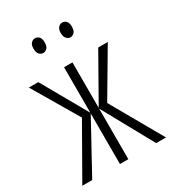

<svg xmlns="http://www.w3.org/2000/svg" viewBox="-175 -814 819 910"><g transform="rotate(-30 234.0 -359.0)"><path d="M278.3 -678.2Q278.3 -698.7 288.1 -708.5Q297.4 -717.8 308.6 -717.8Q320.8 -717.8 330.1 -708.5Q339.4 -699.2 339.4 -678.2Q339.4 -656.2 330.1 -647Q320.3 -637.2 308.6 -637.2Q297.9 -637.2 288.1 -647Q278.3 -656.7 278.3 -678.2ZM129.4 -678.2Q129.4 -699.2 138.7 -708.5Q147.9 -717.8 160.6 -717.8Q171.9 -717.8 181.2 -708.5Q190.4 -699.2 190.4 -678.2Q190.4 -656.2 181.2 -647Q171.4 -637.2 160.6 -637.2Q148.4 -637.2 138.7 -647Q129.4 -656.2 129.4 -678.2ZM256.8 -529.8V-280.8L397.9 -529.8H450.2L303.2 -280.8L462.9 0H409.2L256.8 -276.9V0H210.9V-276.9L59.1 0H4.9L165 -280.8L18.1 -529.8H69.8L210.9 -280.8V-529.8Z"/></g></svg>

Font: Germano
Style: Regular
Weight: 300
Width: 3
Foundry: Ascender Corporation
Version: Version 1.10; ttfautohint (v1.5)